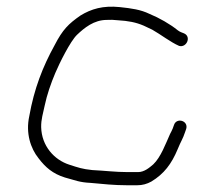

<svg xmlns="http://www.w3.org/2000/svg" viewBox="-20 -626 609 569"><path d="M525.6 -527C518.5 -530.1 514.4 -530.6 507.1 -536C484.3 -554.5 451.8 -573.1 422.7 -585C396.4 -597.6 370.3 -601.2 334.7 -605C285 -610 250.3 -599.5 218.4 -580C183 -555.3 165.9 -538.7 141.8 -492C106.5 -428.1 81.1 -362.7 66.8 -282C55.7 -231.6 70.6 -186.3 94.2 -157C114.7 -130 136.4 -111.2 172.2 -100C202 -92.1 214.9 -85.5 248.4 -84C284.2 -80.6 319 -77 356 -77H387C401.7 -77 415.6 -80.7 428.6 -88C466.1 -110.7 488.4 -140.2 506.6 -184C516.1 -207.6 521.7 -213.8 528.3 -234L531.8 -244C539.2 -268.5 502.6 -279 495.4 -255L491.8 -245C489.6 -239.7 486.9 -234.3 484 -229C470.8 -199.8 456.6 -160.2 434.3 -139C422.8 -129.1 407.7 -116 389.1 -116H358.1C322 -116 289.3 -120.3 253.4 -122C223 -125.2 212.2 -129.3 185.2 -138C140.3 -152.4 103.4 -193.8 102 -249C101.5 -272.3 107.9 -290.9 112.4 -313C119.1 -345 130.8 -379 144 -410C156.2 -438.7 188.2 -503.8 208.4 -523C230 -543.5 258.4 -567 296.7 -567C306.8 -567.7 317.4 -567.3 328.7 -566C360.2 -564.2 382.7 -559.9 405.8 -550L431.2 -538C456.4 -523.8 485.3 -501.1 510.7 -490C532.9 -483.6 547.9 -517.2 525.6 -527Z"/></svg>

Font: Just Breathe
Style: Obl1
Weight: 400
Foundry: Cannot Into Space Fonts
Version: Version 0.72